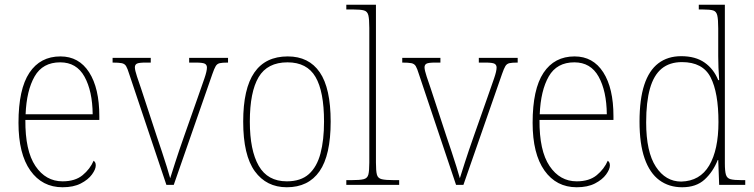

<svg xmlns="http://www.w3.org/2000/svg" viewBox="-20 -780 3180 810"><path d="M244 10Q158 10 108 -60.5Q58 -131 58 -262Q58 -404 104 -473Q150 -542 235 -542Q313 -542 356 -475Q399 -408 399 -290V-274H87Q86 -144 129.5 -79.5Q173 -15 244 -15Q297 -15 328.5 -41Q360 -67 375 -102Q379 -99 381.5 -94.5Q384 -90 384 -82Q384 -66 368 -44Q352 -22 321 -6Q290 10 244 10ZM371 -298Q370 -396 336.5 -456.5Q303 -517 234 -517Q160 -517 126 -457.5Q92 -398 88 -298Z M525 -468Q518 -491 512 -501Q506 -511 493.5 -513.5Q481 -516 455 -516V-536H616V-516H595Q566 -516 557.5 -511.5Q549 -507 549 -496Q549 -484 558 -457Q567 -430 575 -407L642 -203Q652 -174 663 -140.5Q674 -107 683.5 -77Q693 -47 698 -28Q704 -47 718.5 -92.5Q733 -138 758 -209L813 -365Q832 -419 842.5 -449.5Q853 -480 853 -495Q853 -506 844.5 -511Q836 -516 806 -516H778V-536H942V-516H940Q918 -516 907 -513.5Q896 -511 890 -501Q884 -491 876 -468L713 0H682Z M1190 10Q1104 10 1055 -57.5Q1006 -125 1006 -267Q1006 -406 1053 -474Q1100 -542 1194 -542Q1283 -542 1329 -475Q1375 -408 1375 -267Q1375 -125 1328 -57.5Q1281 10 1190 10ZM1190 -15Q1249 -15 1283 -45.5Q1317 -76 1332 -132.5Q1347 -189 1347 -267Q1347 -394 1311 -455.5Q1275 -517 1193 -517Q1108 -517 1071 -454.5Q1034 -392 1034 -267Q1034 -146 1071.5 -80.5Q1109 -15 1190 -15Z M1441 0V-20H1461Q1498 -20 1514 -24Q1530 -28 1534 -43.5Q1538 -59 1538 -94V-662Q1538 -699 1534 -715.5Q1530 -732 1515.5 -736Q1501 -740 1471 -740H1441V-760H1566V-94Q1566 -59 1570 -43.5Q1574 -28 1590.5 -24Q1607 -20 1643 -20H1664V0Z M1747 -468Q1740 -491 1734 -501Q1728 -511 1715.5 -513.5Q1703 -516 1677 -516V-536H1838V-516H1817Q1788 -516 1779.5 -511.5Q1771 -507 1771 -496Q1771 -484 1780 -457Q1789 -430 1797 -407L1864 -203Q1874 -174 1885 -140.5Q1896 -107 1905.5 -77Q1915 -47 1920 -28Q1926 -47 1940.5 -92.5Q1955 -138 1980 -209L2035 -365Q2054 -419 2064.5 -449.5Q2075 -480 2075 -495Q2075 -506 2066.5 -511Q2058 -516 2028 -516H2000V-536H2164V-516H2162Q2140 -516 2129 -513.5Q2118 -511 2112 -501Q2106 -491 2098 -468L1935 0H1904Z M2413 10Q2327 10 2277 -60.5Q2227 -131 2227 -262Q2227 -404 2273 -473Q2319 -542 2404 -542Q2482 -542 2525 -475Q2568 -408 2568 -290V-274H2256Q2255 -144 2298.5 -79.5Q2342 -15 2413 -15Q2466 -15 2497.5 -41Q2529 -67 2544 -102Q2548 -99 2550.5 -94.5Q2553 -90 2553 -82Q2553 -66 2537 -44Q2521 -22 2490 -6Q2459 10 2413 10ZM2540 -298Q2539 -396 2505.5 -456.5Q2472 -517 2403 -517Q2329 -517 2295 -457.5Q2261 -398 2257 -298Z M2858 10Q2802 10 2761.5 -20Q2721 -50 2699.5 -111.5Q2678 -173 2678 -267Q2678 -361 2698 -422Q2718 -483 2757.5 -513Q2797 -543 2854 -543Q2914 -543 2952.5 -516Q2991 -489 3010 -442H3014Q3012 -469 3011 -495Q3010 -521 3010 -543V-660Q3010 -698 3006 -715Q3002 -732 2988.5 -736Q2975 -740 2945 -740H2928V-760H3038V-91Q3038 -58 3042.5 -43Q3047 -28 3062 -24Q3077 -20 3110 -20H3124V0H3014L3010 -105H3008Q2988 -55 2952.5 -22.5Q2917 10 2858 10ZM2854 -14Q2933 -16 2972 -82Q3011 -148 3011 -265Q3011 -389 2978 -453.5Q2945 -518 2857 -518Q2805 -518 2771.5 -490.5Q2738 -463 2722 -406.5Q2706 -350 2706 -264Q2706 -139 2747 -76.5Q2788 -14 2854 -14Z"/></svg>

Font: Noto Serif Khmer SemiCondensed Thin
Style: Regular
Weight: 250
Width: 4
Designer: Danh Hong and the Monotype Design Team
Foundry: Monotype Imaging Inc.
Version: Version 2.004